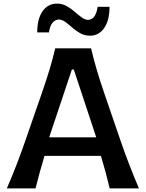

<svg xmlns="http://www.w3.org/2000/svg" viewBox="-20 -1038 806 1058"><path d="M17.6 0Q44.9 -62 71.3 -130.6Q97.7 -199.2 119.1 -261.2L210.9 -525.9Q235.8 -597.7 253.2 -655.5Q270.5 -713.4 284.2 -771.5H481.9Q496.1 -711.4 512.9 -654.1Q529.8 -596.7 554.2 -525.4L645 -260.7Q667 -196.8 692.9 -129.4Q718.8 -62 745.6 0H584.5Q574.2 -43.5 561.8 -89.4Q549.3 -135.3 536.1 -179.2H225.1Q197.8 -87.4 175.8 0ZM510.3 -281.2 386.7 -654.8H376L251 -281.2ZM476.6 -841.3Q446.3 -841.3 422.6 -854.5Q398.9 -867.7 379.4 -885Q359.9 -902.3 341.6 -916Q323.2 -929.7 303.7 -930.7Q259.8 -927.2 249.5 -859.4H185.1Q185.1 -934.1 214.6 -976.1Q244.1 -1018.1 293.9 -1018.1Q323.2 -1018.1 346.9 -1004.9Q370.6 -991.7 390.6 -974.1Q410.6 -956.5 429 -942.9Q447.3 -929.2 465.8 -928.2Q488.8 -930.7 500.7 -948.5Q512.7 -966.3 518.1 -1000.5H583.5Q583.5 -925.3 554 -883.3Q524.4 -841.3 476.6 -841.3Z"/></svg>

Font: Pinar SemiBold
Style: Regular
Weight: 600
Designer: Amin Abedi
Version: Version 3.000